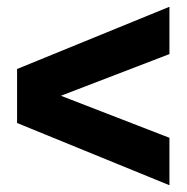

<svg xmlns="http://www.w3.org/2000/svg" viewBox="-20 -609 555 571"><path d="M483.9 -588.9V-448.2L161.1 -324.2L483.9 -199.2V-58.1L30.8 -243.2V-403.8Z"/></svg>

Font: Montserrat arm ExtraBold
Style: Regular
Weight: 800
Designer: Julieta Ulanovsky
Foundry: Julieta Ulanovsky
Version: Version 6.000;PS 006.000;hotconv 1.0.88;makeotf.lib2.5.64775